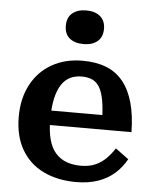

<svg xmlns="http://www.w3.org/2000/svg" viewBox="-55 -828 713 887"><g transform="rotate(5 301.5 -385.0)"><path d="M187 -265Q187 -211 197.5 -172.5Q208 -134 229 -110.5Q250 -87 279.5 -76Q309 -65 346 -65Q386 -65 414.5 -78Q443 -91 464 -112.5Q485 -134 501 -159L562 -114Q541 -76 509 -47.5Q477 -19 432.5 -3.5Q388 12 331 12Q244 12 178.5 -20Q113 -52 77 -114.5Q41 -177 41 -266Q41 -351 75 -415Q109 -479 170.5 -514Q232 -549 313 -549Q377 -549 424 -530Q471 -511 502 -472Q533 -433 549 -375Q565 -317 566 -240H152V-307H450L426 -281Q425 -337 418 -375Q411 -413 398 -435Q385 -457 364.5 -466.5Q344 -476 314 -476Q285 -476 261.5 -464.5Q238 -453 221.5 -428Q205 -403 196 -363Q187 -323 187 -265ZM310 -626Q269 -626 245 -645.5Q221 -665 221 -704Q221 -742 245 -762Q269 -782 310 -782Q350 -782 374 -762Q398 -742 398 -704Q398 -666 374 -646Q350 -626 310 -626Z"/></g></svg>

Font: Roboto Serif SemiBold
Style: Regular
Weight: 600
Designer: Greg Gazdowicz
Foundry: Commercial Type
Version: Version 1.008